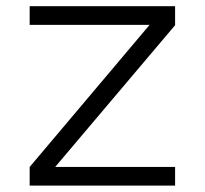

<svg xmlns="http://www.w3.org/2000/svg" viewBox="-20 -582 642 602"><path d="M529 0H73V-58.5L449 -504H73V-562.5H529V-503L153 -58.5H529Z"/></svg>

Font: Russisch Sans Light
Style: Regular
Weight: 300
Designer: Michael Sharanda (font) & Cristiano Sobral (main changes)
Foundry: Michael Sharanda
Version: Version 2.00;September 8, 2020;FontCreator 13.0.0.2681 64-bi